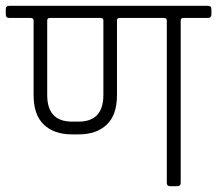

<svg xmlns="http://www.w3.org/2000/svg" viewBox="-34 -643 750 663"><path d="M313 -581H139Q129 -581 129 -572V-315Q129 -223 215 -223H237Q323 -223 323 -315V-572Q323 -581 313 -581ZM532 -581H378Q370 -581 370 -572V-315Q370 -246 334.5 -212.5Q299 -179 238 -179H214Q153 -179 117.5 -212.5Q82 -246 82 -315V-572Q82 -581 72 -581H-2Q-14 -581 -14 -593V-612Q-14 -623 -2 -623H683Q696 -623 696 -612V-593Q696 -581 683 -581H599Q590 -581 590 -572V-12Q590 0 578 0H553Q542 0 542 -12V-572Q542 -581 532 -581Z"/></svg>

Font: Rajdhani
Style: Regular
Weight: 400
Designer: Satya Rajpurohit, Jyotish Sonowal
Foundry: Indian Type Foundry
Version: Version 1.201;PS 1.0;hotconv 1.0.78;makeotf.lib2.5.61930; tt